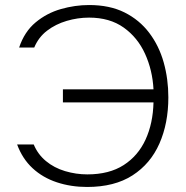

<svg xmlns="http://www.w3.org/2000/svg" viewBox="-20 -735 741 763"><path d="M326 8Q262 8 206 -10.5Q150 -29 109.5 -66.5Q69 -104 48 -161H114Q130 -122 162.5 -95Q195 -68 238.5 -55Q282 -42 327 -42Q414 -42 471.5 -79Q529 -116 558.5 -180.5Q588 -245 590 -328H230V-380H590Q586 -456 556.5 -521Q527 -586 471.5 -625.5Q416 -665 334 -665Q289 -665 245 -652Q201 -639 167 -613Q133 -587 116 -546H56Q77 -609 121.5 -646Q166 -683 222 -699Q278 -715 334 -715Q416 -715 475 -685.5Q534 -656 573 -604.5Q612 -553 630.5 -487Q649 -421 649 -348Q649 -245 613.5 -164.5Q578 -84 506.5 -38Q435 8 326 8Z"/></svg>

Font: Onest ExtraLight
Style: Regular
Weight: 250
Designer: Dmitri Voloshin, Andrey Kudryavtsev
Foundry: Dmitri Voloshin, Andrey Kudryavtsev
Version: Version 1.000;gftools[0.9.33]